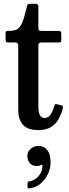

<svg xmlns="http://www.w3.org/2000/svg" viewBox="-20 -686 369 1031"><path d="M317.5 -105.5Q310 -74.5 295.2 -47.5Q280.5 -20.5 254.2 -4Q228 12.5 185.5 12.5Q127 12.5 102.5 -16.8Q78 -46 78 -93V-440.5Q78 -458 62 -458H27Q16.5 -458 13.2 -460.5Q10 -463 10 -473V-506Q10 -516 12.8 -518Q15.5 -520 25.5 -520Q53.5 -520 70 -527.5Q86.5 -535 98.5 -562.5Q110.5 -590 124.5 -650.5Q126.5 -659 129 -662.2Q131.5 -665.5 142.5 -665.5H172.5Q186 -665.5 186 -651V-536Q186 -525.5 190.5 -522.8Q195 -520 205 -520H293Q302.5 -520 305.8 -517Q309 -514 309 -504V-470.5Q309 -461.5 305.2 -459.8Q301.5 -458 292.5 -458H206Q196 -458 191 -455.2Q186 -452.5 186 -441.5V-113.5Q186 -52.5 219.5 -52.5Q239.5 -52.5 251.8 -71.2Q264 -90 272 -118Q274 -126 277.5 -126.8Q281 -127.5 289.5 -125.5L309 -120.5Q320.5 -117.5 317.5 -105.5ZM127 152Q127 128.5 144.8 113Q162.5 97.5 188 97.5Q215 97.5 233.2 119.2Q251.5 141 251.5 188Q251.5 218.5 237 249Q222.5 279.5 196.8 300.8Q171 322 137.5 325.5Q132.5 326 130.2 325Q128 324 128 318.5V296.5Q128 289 138 287.5Q166.5 283.5 187.8 258.8Q209 234 208 201.5Q207.5 195.5 199.5 200.5Q191.5 205.5 176.5 205.5Q153.5 205.5 140.2 190.2Q127 175 127 152Z"/></svg>

Font: Besley* Narrow Medium
Style: Regular
Weight: 500
Width: 4
Designer: Owen Earl
Foundry: indestructible type*
Version: Version 3.000; ttfautohint (v1.8.3)